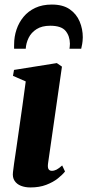

<svg xmlns="http://www.w3.org/2000/svg" viewBox="-20 -812 384 843"><path d="M113.5 11Q90.5 11 72 3.8Q53.5 -3.5 43.8 -18.5Q34 -33.5 37 -56.5Q38 -68.5 42 -95.5Q46 -122.5 51.8 -161.5Q57.5 -200.5 64.2 -248Q71 -295.5 78.5 -348Q86 -400.5 93 -454.5L37 -479L41.5 -505L229.5 -535L252 -519.5L191 -95Q188.5 -76.5 193.2 -69.2Q198 -62 207.5 -62Q218 -62 228.2 -67.2Q238.5 -72.5 253 -85.5L265.5 -59Q254 -44.5 233.5 -28.2Q213 -12 183 -0.5Q153 11 113.5 11ZM42 -598Q42 -602.5 41.8 -606.5Q41.5 -610.5 42 -617Q42 -651 52.5 -682.2Q63 -713.5 83.5 -738.2Q104 -763 135 -777.5Q166 -792 207.5 -792Q256 -792 285.8 -771.5Q315.5 -751 329.5 -718Q343.5 -685 343.5 -648Q343 -630 340.8 -618.5Q338.5 -607 336.5 -598H285Q285.5 -602 286.2 -607Q287 -612 287 -620Q286.5 -654 267.8 -676.5Q249 -699 200.5 -699Q164 -699 140.5 -684Q117 -669 105.8 -646Q94.5 -623 93 -598Z"/></svg>

Font: Merriweather 96pt ExtraBold
Style: Italic
Weight: 800
Italic angle: -7.8°
Version: Version 2.101